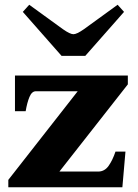

<svg xmlns="http://www.w3.org/2000/svg" viewBox="-20 -788 579 808"><path d="M76 -738 103 -768 245 -665Q275 -644 289 -644Q303 -644 333 -665L475 -768L502 -738L339 -553H239ZM15 -31 307 -404H131Q114 -404 104 -380Q94 -356 88 -320H43V-470H518V-433L230 -66H393Q420 -66 437 -90Q454 -114 466 -150H508L495 0H15Z"/></svg>

Font: Taviraj Black
Style: Regular
Weight: 900
Designer: Katatrad Team
Foundry: CadsonDemak
Version: Version 1.030